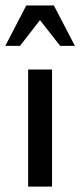

<svg xmlns="http://www.w3.org/2000/svg" viewBox="-48 -694 302 714"><path d="M230.5 -523.4H175.8L100.6 -619.1L26.4 -523.4H-28.3L49.8 -673.8H152.3ZM145.5 0H56.6V-435.5H145.5Z"/></svg>

Font: Namkio Khamti Book
Style: Regular
Weight: 500
Designer: Debbi Hosken
Foundry: SIL International
Version: Version 3.917